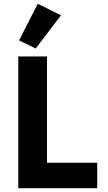

<svg xmlns="http://www.w3.org/2000/svg" viewBox="-20 -997 570 1017"><path d="M303 -916 180 -977 81 -783 169 -740ZM495 0V-135H229V-698H77V0Z"/></svg>

Font: LVC Sans
Style: Bold
Weight: 700
Designer: Mike Abbink, Paul van der Laan, Pieter van Rosmalen
Foundry: Bold Monday
Version: Version 3.0